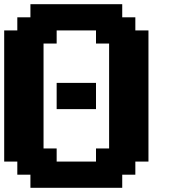

<svg xmlns="http://www.w3.org/2000/svg" viewBox="-20 -895 852 915"><path d="M125 0H562.5V-62.5H625V-125H687.5V-750H625V-812.5H562.5V-875H125V-812.5H62.5V-750H0V-125H62.5V-62.5H125ZM437.5 -125H250V-187.5H187.5V-687.5H250V-750H437.5V-687.5H500V-187.5H437.5ZM250 -375H437.5V-500H250Z"/></svg>

Font: Faithful 32x
Style: Semibold
Weight: 400
Foundry: Faithful Resource Pack
Version: Version 1.0; January 27, 2023